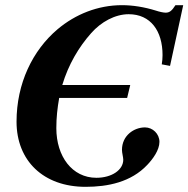

<svg xmlns="http://www.w3.org/2000/svg" viewBox="-20 -705 729 743"><path d="M689 -685H659C645 -663 636 -656 621 -656C613 -656 598 -659 583 -664C538 -678 493 -685 452 -685C359 -685 272 -650 203 -592C106 -510 44 -382 44 -234C44 -83 148 18 311 18C397 18 487 0 550 -67C571 -89 597 -124 597 -156C597 -187 571 -212 541 -212C499 -212 452 -181 452 -125C452 -113 457 -97 457 -87C457 -47 412 -17 353 -17C259 -17 198 -100 198 -209C198 -250 202 -286 209 -326H472L484 -376H221C245 -456 285 -523 333 -577C371 -620 425 -650 478 -650C563 -650 609 -585 609 -492C609 -479 608 -469 606 -456L638 -450Z"/></svg>

Font: XITS
Style: Bold Italic
Weight: 700
Italic angle: -16.33°
Designer: MicroPress Inc., with final additions and corrections provided by Coen Hoffman, Elsevier (retired)
Version: Version 1.105